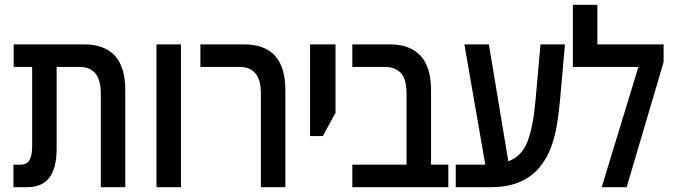

<svg xmlns="http://www.w3.org/2000/svg" viewBox="-20 -780 2808 800"><path d="M36 0V-94H66Q92 -94 103 -113Q114 -132 114 -171V-501H37V-595H330Q502 -595 502 -405V0H400V-389Q400 -448 377 -474.5Q354 -501 313 -501H216V-161Q216 -80 186 -40Q156 0 91 0Z M632 0V-595H734V0Z M1067 0V-389Q1067 -448 1044 -474.5Q1021 -501 980 -501H815V-595H997Q1169 -595 1169 -405V0Z M1272 -213V-595H1378V-310L1325 -213Z M1448 0V-94H1674V-387Q1674 -452 1649.5 -476.5Q1625 -501 1585 -501H1448V-595H1606Q1687 -595 1731.5 -548.5Q1776 -502 1776 -403V-94H1848V0Z M1879 0V-94H2002L1915 -595H2017L2098 -108Q2154 -129 2177.5 -189Q2201 -249 2211 -359L2232 -595H2334L2313 -358Q2309 -313 2301 -263Q2293 -213 2276 -166.5Q2259 -120 2227.5 -82Q2196 -44 2146 -22Q2096 0 2021 0Z M2469 -595H2745V-521L2591 0H2487L2640 -501H2367V-760H2469Z"/></svg>

Font: Noto Sans Hebrew Condensed Medium
Style: Regular
Weight: 500
Width: 3
Designer: Monotype Design Team
Foundry: Monotype Imaging Inc.
Version: Version 2.004; ttfautohint (v1.8.4.7-5d5b)